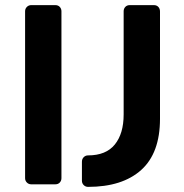

<svg xmlns="http://www.w3.org/2000/svg" viewBox="-20 -720 718 750"><path d="M324 10Q314 10 307 3Q300 -4 300 -14V-88Q300 -99 307 -106Q314 -113 324 -113Q394 -113 428.5 -155.5Q463 -198 463 -273V-676Q463 -686 469.5 -693Q476 -700 487 -700H581Q592 -700 598.5 -693Q605 -686 605 -675V-256Q605 -122 531.5 -56Q458 10 324 10ZM102 0Q92 0 85 -7Q78 -14 78 -24V-676Q78 -686 85 -693Q92 -700 102 -700H196Q207 -700 213.5 -693Q220 -686 220 -676V-24Q220 -14 213.5 -7Q207 0 196 0Z"/></svg>

Font: Rubik Medium
Style: Regular
Weight: 500
Designer: Hubert and Fischer
Foundry: Hubert and Fischer
Version: Version 2.300; ttfautohint (v1.8.4.7-5d5b);gftools[0.9.30]